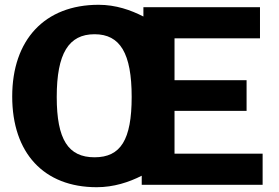

<svg xmlns="http://www.w3.org/2000/svg" viewBox="-20 -772 1165 802"><path d="M709 -130V-309H1010V-437H709V-612H1066V-742H579V-703C526 -730 464 -752 392 -752C166 -752 31 -605 31 -369C31 -133 163 10 384 10C455 10 519 -11 572 -38V0H1077V-130ZM375 -115C265 -115 217 -189 217 -367C217 -549 267 -629 375 -629C482 -629 530 -549 530 -367C530 -188 484 -115 375 -115Z"/></svg>

Font: Cheyenne Sans
Style: Bold
Weight: 700
Designer: The Public Sans project authors (U.S. Web Design System), Libre Franklin designed by Pablo Impallari and Rodrigo Fuenzal
Foundry: The Cheyenne Sans Project Authors
Version: Version 2.007